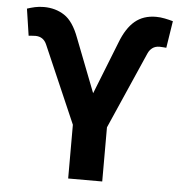

<svg xmlns="http://www.w3.org/2000/svg" viewBox="-52 -788 812 839"><g transform="rotate(5 353.5 -368.5)"><path d="M277.7 0V-235.7L130.7 -574.6Q123.7 -591.1 111.4 -599.7Q99 -608.2 81.4 -608.4Q74.2 -608.2 63.8 -607.5Q53.3 -606.8 51.2 -606.4L33.6 -723.8Q49.5 -729.1 67.6 -733.2Q85.7 -737.3 107.2 -737.3Q158.3 -737.3 197.4 -711.7Q236.5 -686.1 262.5 -616L353.9 -380.7L445.1 -611.3Q469.5 -675.3 506.5 -706.3Q543.6 -737.3 598.8 -737.3Q618 -737.3 637.6 -733.3Q657.3 -729.3 673.6 -724.6L655.1 -606.4Q652.7 -606.8 642.3 -607.5Q631.9 -608.2 625.2 -608.4Q606.5 -608.2 594.1 -598.9Q581.7 -589.6 575.2 -574.6L427.1 -237.5V0Z"/></g></svg>

Font: Inter V
Style: 
Weight: 400
Designer: Rasmus Andersson
Foundry: rsms
Version: Version 4.000;git-a3f224843